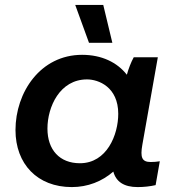

<svg xmlns="http://www.w3.org/2000/svg" viewBox="-20 -753 724 781"><path d="M540 8C566 8 591 5 613 0L630 -97C618 -95 606 -94 593 -94C557 -94 550 -113 559 -164L622 -520H524C513 -500 503 -474 496 -449C457 -499 394 -530 314 -530C144 -530 43 -377 43 -224C43 -86 132 8 272 8C337 8 395 -15 441 -55C452 -14 484 8 540 8ZM334 -430C381 -430 461 -399 461 -290C461 -205 415 -89 305 -89C223 -89 173 -143 173 -230C173 -318 223 -430 334 -430ZM342 -579H437L400 -733H286Z"/></svg>

Font: Fixel Display SemiBold
Style: Italic
Weight: 600
Italic angle: -10°
Designer: AlfaBravo + MacPaw
Foundry: Kyrylo Tkachov, Marchela Mozhyna, Serhii Makarenko, Maria Weinstein, Zakhar Kryvoshyya
Version: Version 1.210;Glyphs 3.2 (3217)